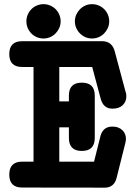

<svg xmlns="http://www.w3.org/2000/svg" viewBox="-20 -842 642 909"><path d="M85 -524.9Q23.9 -524.9 23.9 -585.9Q23.9 -647 85 -647H463.4Q486.8 -647 501.7 -635Q516.6 -623 522.9 -600.1Q535.6 -552.2 548.8 -503.4Q562 -454.6 574.7 -406.7Q577.1 -401.4 577.6 -396Q578.1 -390.6 578.1 -384.8Q578.1 -361.3 561.3 -344.5Q544.4 -327.6 512.2 -327.6Q469.7 -327.6 457 -373.5L416.5 -524.9H260.7V-361.8H306.2V-389.6Q306.2 -450.7 367.2 -450.7Q428.7 -450.7 428.7 -389.6V-189Q428.7 -127.4 367.2 -127.4Q306.2 -127.4 306.2 -189V-239.3H260.7V-76.7H425.3Q432.6 -106.4 440.2 -136.2Q447.8 -166 455.1 -195.8Q460.4 -218.3 474.6 -230.5Q488.8 -242.7 511.7 -242.7Q527.8 -242.7 539.8 -238Q551.8 -233.4 559.8 -225.3Q567.9 -217.3 572 -207Q576.2 -196.8 576.2 -185.1Q576.2 -176.8 573.7 -166L532.2 -0.5Q526.9 22 512.7 34.2Q498.5 46.4 476.6 46.4L85 45.9Q23.9 45.9 23.9 -15.1Q23.9 -76.7 85 -76.7H138.7V-524.9ZM186 -822.3Q202.6 -822.3 217.5 -815.9Q232.4 -809.6 243.4 -798.6Q254.4 -787.6 260.7 -772.7Q267.1 -757.8 267.1 -741.2Q267.1 -724.1 260.5 -709.5Q253.9 -694.8 242.9 -683.6Q231.9 -672.4 217 -666Q202.1 -659.7 186 -659.7Q169.9 -659.7 155 -665.8Q140.1 -671.9 129.2 -682.9Q118.2 -693.8 111.6 -708.7Q105 -723.6 105 -741.2Q105 -757.8 111.3 -772.7Q117.7 -787.6 128.7 -798.6Q139.6 -809.6 154.5 -815.9Q169.4 -822.3 186 -822.3ZM416 -822.3Q432.6 -822.3 447.5 -815.9Q462.4 -809.6 473.4 -798.6Q484.4 -787.6 490.7 -772.7Q497.1 -757.8 497.1 -741.2Q497.1 -724.1 490.5 -709.5Q483.9 -694.8 472.9 -683.6Q461.9 -672.4 447 -666Q432.1 -659.7 416 -659.7Q398.4 -659.7 383.5 -666.5Q368.7 -673.3 357.7 -684.6Q346.7 -695.8 340.6 -710.4Q334.5 -725.1 334.5 -741.2Q334.5 -757.3 340.8 -772Q347.2 -786.6 358.2 -797.9Q369.1 -809.1 384 -815.7Q398.9 -822.3 416 -822.3Z"/></svg>

Font: Erica Type
Style: Bold
Weight: 700
Designer: Peter Wiegel
Foundry: Peter Wiegel
Version: Version 1.000 2010 initial release